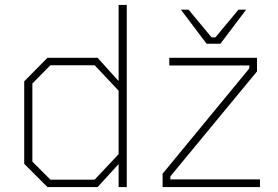

<svg xmlns="http://www.w3.org/2000/svg" viewBox="-20 -757 1127 777"><path d="M172 0 78 -94V-428L172 -523H375L460 -429V-737H493V0H460V-93L375 0ZM816 -580 712 -718H743L836 -606H852L945 -718H976L872 -580ZM638 0V-54L988 -479L990 -492H665V-523H1020V-468L670 -44L669 -31H1032V0ZM363 -30 460 -133V-390L363 -493H184L111 -419V-103L184 -30Z"/></svg>

Font: Tomorrow ExtraLight
Style: Regular
Weight: 275
Designer: Tony de Marco, Monica Rizzolli
Foundry: Just in Type
Version: Version 2.002